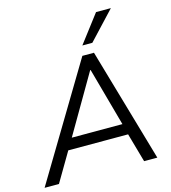

<svg xmlns="http://www.w3.org/2000/svg" viewBox="-155 -1043 1023 1150"><g transform="rotate(-15 356.5 -468.5)"><path d="M-22 0 401 -705H473L677 0H595L544 -180H173L67 0ZM424 -610 213 -248H527L427 -610ZM417 -765 548 -937H640L479 -765Z"/></g></svg>

Font: Mulish
Style: Italic
Weight: 400
Italic angle: -9°
Designer: Vernon Adams
Foundry: Vernon Adams
Version: Version 3.603; ttfautohint (v1.8.3)